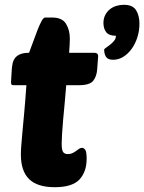

<svg xmlns="http://www.w3.org/2000/svg" viewBox="-20 -770 601 800"><path d="M463 -621Q434 -621 422.5 -636Q411 -651 411 -674Q411 -693 418.5 -707.5Q426 -722 438 -731.5Q450 -741 465 -745.5Q480 -750 496 -750Q533 -750 547 -727.5Q561 -705 561 -671Q561 -642 552.5 -615Q544 -588 529 -567Q514 -546 494 -533.5Q474 -521 452 -521Q429 -521 421.5 -533.5Q414 -546 414 -563Q414 -566 421.5 -571Q429 -576 438.5 -583.5Q448 -591 455.5 -600Q463 -609 463 -621ZM256 -415Q253 -377 249.5 -340Q246 -303 243 -270Q240 -237 238.5 -211Q237 -185 237 -171Q237 -145 243 -136.5Q249 -128 263 -128Q274 -128 282 -132Q290 -136 297 -141Q304 -146 309.5 -150Q315 -154 322 -154Q329 -154 335 -146Q341 -138 341 -109Q341 -54 311 -22Q281 10 208 10Q136 10 101.5 -23.5Q67 -57 67 -126Q67 -141 68.5 -161.5Q70 -182 73 -215Q76 -248 80.5 -296Q85 -344 90 -415H37Q29 -415 27.5 -418.5Q26 -422 26 -429L29 -480Q30 -493 32.5 -505.5Q35 -518 42.5 -528Q50 -538 64 -544Q78 -550 101 -550Q108 -568 117 -593Q126 -618 135 -641.5Q144 -665 152.5 -681Q161 -697 168 -697H197Q239 -697 255 -671Q271 -645 271 -609Q271 -589 268 -550H373Q389 -550 389 -536L385 -482Q383 -452 368.5 -433.5Q354 -415 309 -415Z"/></svg>

Font: Poetsen One
Style: Regular
Weight: 400
Designer: Pablo Impallari, Rodrigo Fuenzalida
Foundry: Pablo Impallari, Rodrigo Fuenzalida
Version: Version 1.001; ttfautohint (v0.93) -l 8 -r 50 -G 200 -x 14 -